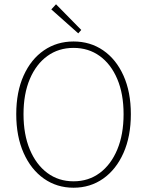

<svg xmlns="http://www.w3.org/2000/svg" viewBox="-20 -866 688 898"><path d="M324 12Q246 12 185.5 -30.5Q125 -73 90.5 -150.5Q56 -228 56 -332Q56 -436 90.5 -512.5Q125 -589 185.5 -630.5Q246 -672 324 -672Q402 -672 462.5 -630.5Q523 -589 557.5 -512.5Q592 -436 592 -332Q592 -228 557.5 -150.5Q523 -73 462.5 -30.5Q402 12 324 12ZM324 -18Q394 -18 446.5 -57Q499 -96 528.5 -166.5Q558 -237 558 -332Q558 -427 528.5 -496.5Q499 -566 446.5 -604Q394 -642 324 -642Q254 -642 201.5 -604Q149 -566 119.5 -496.5Q90 -427 90 -332Q90 -237 119.5 -166.5Q149 -96 201.5 -57Q254 -18 324 -18ZM346 -710 220 -822 242 -846 360 -726Z"/></svg>

Font: Assistant ExtraLight
Style: Regular
Weight: 200
Designer: Hebrew By Ben Nathan, Latin by Paul Hunt
Version: Version 3.000